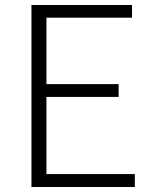

<svg xmlns="http://www.w3.org/2000/svg" viewBox="-20 -749 613 769"><path d="M106 0V-729H508.8V-678.2H166V-412.1H455.1V-360.8H166V-51.8H520V0Z"/></svg>

Font: Source Han Sans CN Light
Style: Regular
Weight: 300
Designer: Ryoko NISHIZUKA  (kana, bopomofo & ideographs); Paul D. Hunt (Latin, Greek & Cyrillic); Sandoll Communications , Soo-you
Foundry: Adobe
Version: Version 2.000;hotconv 1.0.107;makeotfexe 2.5.65593